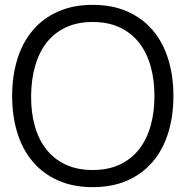

<svg xmlns="http://www.w3.org/2000/svg" viewBox="-20 -755 764 790"><path d="M361.5 15Q281 15 219 -12.5Q157 -40 115 -89.5Q73 -139 51.5 -208Q30 -277 30 -360Q30 -443 51.5 -512Q73 -581 115 -630.5Q157 -680 219 -707.5Q281 -735 361.5 -735Q442.5 -735 504.5 -707.5Q566.5 -680 608.5 -630.5Q650.5 -581 672 -512Q693.5 -443 693.5 -360Q693.5 -277 672 -208Q650.5 -139 608.5 -89.5Q566.5 -40 504.5 -12.5Q442.5 15 361.5 15ZM361.5 -55.5Q425 -55.5 472.5 -77.8Q520 -100 551.8 -140.2Q583.5 -180.5 599.5 -236.5Q615.5 -292.5 615.5 -360Q615.5 -427.5 599.5 -483.5Q583.5 -539.5 551.8 -579.8Q520 -620 472.5 -642.2Q425 -664.5 361.5 -664.5Q298 -664.5 250.8 -642.2Q203.5 -620 172 -579.8Q140.5 -539.5 124.5 -483.5Q108.5 -427.5 108 -360Q107.5 -292.5 123.2 -236.5Q139 -180.5 170.8 -140.2Q202.5 -100 250.2 -77.8Q298 -55.5 361.5 -55.5Z"/></svg>

Font: Vela Sans
Style: Regular
Weight: 400
Designer: Principal design: Mikhail Sharanda - project Manrope.
Design modification: Ravid Balaliev
Foundry: Mikhail Sharanda
Version: Version 1.001